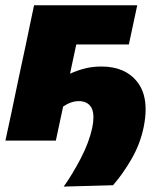

<svg xmlns="http://www.w3.org/2000/svg" viewBox="-27 -520 608 710"><path d="M208.5 170Q240.5 125.5 271.5 66Q302.5 6.5 314 -47Q318.5 -69 318.5 -86Q318.5 -108 311 -122Q297 -146 264.5 -146Q235.5 -146 206.5 -126Q198.5 -88.5 192.5 -61Q186.5 -33 179.5 0H-7Q4.5 -52.5 15 -102Q25 -151.5 38.5 -214.5L49 -264Q60.5 -317 69 -357.2Q77.5 -397.5 84.5 -432Q91.5 -466 99 -500.5H480.5L449.5 -355.5H255Q251.5 -338.5 247.2 -318.8Q243 -299 238 -276L232 -247.5Q261 -260.5 288.5 -267.2Q316 -274 348.5 -274Q436.5 -274 481.5 -216Q511.5 -177 511.5 -115.5Q511.5 -86 504.5 -51Q492 11 460.2 66.5Q428.5 122 391 165Z"/></svg>

Font: Heraclito ExtraBold
Style: Italic
Weight: 800
Italic angle: -12°
Designer: Kostas Bartsokas (font) & Cristiano Sobral (main changes)
Foundry: Kostas Bartsokas (font) & Cristiano Sobral (main changes)
Version: Version 1.00;July 8, 2020;FontCreator 13.0.0.2655 64-bit